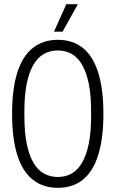

<svg xmlns="http://www.w3.org/2000/svg" viewBox="-20 -889 554 921"><path d="M257 12Q187 12 137.5 -27Q88 -66 63 -145Q38 -224 38 -343Q38 -462 63 -541Q88 -620 137.5 -659Q187 -698 257 -698Q329 -698 377.5 -659Q426 -620 451 -541Q476 -462 476 -343Q476 -224 451 -145Q426 -66 377.5 -27Q329 12 257 12ZM257 -40Q295 -40 324.5 -57Q354 -74 374.5 -110Q395 -146 406 -200.5Q417 -255 417 -331V-356Q417 -432 406 -486.5Q395 -541 374.5 -577Q354 -613 324.5 -630Q295 -647 257 -647Q220 -647 190 -630Q160 -613 139.5 -577Q119 -541 108 -486.5Q97 -432 97 -356V-331Q97 -255 108 -200.5Q119 -146 139.5 -110Q160 -74 190 -57Q220 -40 257 -40ZM239 -737 298 -869H351L352 -866L280 -737Z"/></svg>

Font: Archivo ExtraCondensed ExtraLight
Style: Regular
Weight: 250
Width: 2
Designer: Hector Gatti
Foundry: Omnibus-Type
Version: Version 2.001